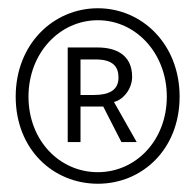

<svg xmlns="http://www.w3.org/2000/svg" viewBox="-20 -804 473 465"><path d="M217 -359C324 -359 415 -442 415 -570C415 -697 324 -784 217 -784C109 -784 18 -697 18 -570C18 -442 109 -359 217 -359ZM217 -387C124 -387 49 -464 49 -570C49 -675 124 -755 217 -755C309 -755 384 -675 384 -570C384 -464 309 -387 217 -387ZM144 -460H175V-546H230L274 -460H311L256 -557C280 -563 300 -590 300 -618C300 -673 258 -689 217 -689H144ZM175 -574V-660H212C254 -660 267 -642 267 -616C267 -585 243 -574 208 -574Z"/></svg>

Font: Harano Aji Gothic KR ExtraLight
Style: Regular
Weight: 250
Foundry: Masamichi Hosoda
Version: HaranoAjiGothicKR-ExtraLight version 20220220;ttx 4.29.1